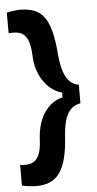

<svg xmlns="http://www.w3.org/2000/svg" viewBox="-57 -728 450 889"><g transform="rotate(-5 168.0 -283.0)"><path d="M312 -237Q290 -234 272 -219.5Q254 -205 243 -175.5Q232 -146 228 -95Q224 -28 212 15.5Q200 59 180.5 83Q161 107 135 117Q109 127 75 127Q63 127 45 125Q27 123 9 119V23Q37 27 59 21Q81 15 94.5 -10Q108 -35 110 -88Q112 -128 122.5 -160Q133 -192 150 -215.5Q167 -239 188.5 -253Q210 -267 232 -272V-294Q210 -299 188.5 -314Q167 -329 149.5 -353Q132 -377 121.5 -408.5Q111 -440 110 -478Q108 -531 94 -556Q80 -581 58 -586.5Q36 -592 9 -589V-685Q27 -689 44.5 -691Q62 -693 75 -693Q109 -692 135.5 -682.5Q162 -673 181 -648.5Q200 -624 211.5 -581Q223 -538 228 -472Q233 -420 244 -388.5Q255 -357 272.5 -342Q290 -327 312 -323Z"/></g></svg>

Font: Bricolage Grotesque 17pt SemiBold
Style: Regular
Weight: 600
Version: Version 1.001;gftools[0.9.33.dev8+g029e19f]